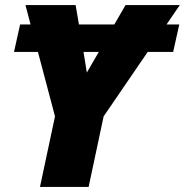

<svg xmlns="http://www.w3.org/2000/svg" viewBox="-20 -734 726 754"><path d="M137 0H328L387 -277L560 -530H660L684 -638H634L686 -714H473L429 -638H290L277 -714H80L100 -638H59L35 -530H129L196 -277ZM321 -449 308 -530H368Z"/></svg>

Font: Noto Sans Black
Style: Italic
Weight: 900
Italic angle: -12°
Designer: Monotype Design Team
Foundry: Monotype Imaging Inc.
Version: Version 2.013